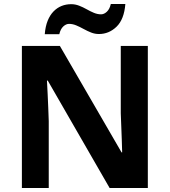

<svg xmlns="http://www.w3.org/2000/svg" viewBox="-20 -945 853 965"><path d="M723 0H531L220 -540H216Q218 -506 219.5 -472Q221 -438 222.5 -404Q224 -370 225 -336V0H90V-714H281L591 -179H594Q593 -212 592 -245Q591 -278 589.5 -310.5Q588 -343 587 -376V-714H723ZM205 -773Q208 -812 219.5 -840.5Q231 -869 249 -887.5Q267 -906 289.5 -915Q312 -924 338 -924Q358 -924 377.5 -916.5Q397 -909 415.5 -898.5Q434 -888 452 -880.5Q470 -873 488 -873Q503 -873 517 -886Q531 -899 537 -925H610Q604 -848 566 -811Q528 -774 477 -774Q457 -774 438 -781.5Q419 -789 400 -799.5Q381 -810 363 -817.5Q345 -825 327 -825Q312 -825 298 -812Q284 -799 278 -773Z"/></svg>

Font: Noto Sans Devanagari
Style: Regular
Weight: 400
Designer: Jelle Bosma - Monotype Design Team
Foundry: Monotype Imaging Inc.
Version: Version 2.003